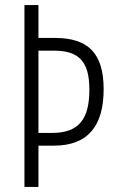

<svg xmlns="http://www.w3.org/2000/svg" viewBox="-20 -734 457 754"><path d="M387 -384C387 -525 326 -585 196 -585H131V-714H76V0H131V-162H191C327 -162 387 -241 387 -384ZM185 -212H131V-535H193C291 -535 331 -491 331 -382C331 -268 291 -212 185 -212Z"/></svg>

Font: Noto Sans Thai Looped ExtraCondensed Light
Style: Regular
Weight: 300
Width: 2
Designer: Sasikarn Vongin, Ben Mitchell
Foundry: The Fontpad Ltd
Version: Version 1.001